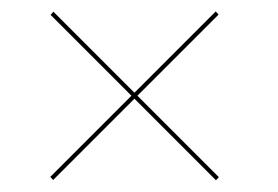

<svg xmlns="http://www.w3.org/2000/svg" viewBox="-20 -553 487 336"><path d="M358 -237.5 68.5 -527 73.5 -532.5 363 -243ZM73 -238 68 -243.5 357.5 -533 362.5 -527.5Z"/></svg>

Font: Bodoni Moda 28pt
Style: Regular
Weight: 400
Designer: Owen Earl
Foundry: indestructible type
Version: Version 2.005